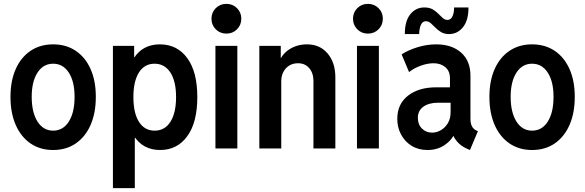

<svg xmlns="http://www.w3.org/2000/svg" viewBox="-20 -768 3027 993"><path d="M254.9 7.8Q187.5 7.8 137.9 -26.1Q88.4 -60.1 61.3 -121.8Q34.2 -183.6 34.2 -267.1Q34.2 -350.1 61.3 -410.9Q88.4 -471.7 137.9 -505.1Q187.5 -538.6 254.9 -538.6Q322.3 -538.6 371.8 -505.1Q421.4 -471.7 448.5 -410.9Q475.6 -350.1 475.6 -267.1Q475.6 -183.6 448.5 -121.8Q421.4 -60.1 371.8 -26.1Q322.3 7.8 254.9 7.8ZM254.9 -92.3Q306.2 -92.3 335.9 -139.2Q365.7 -186 365.7 -267.1Q365.7 -346.2 335.9 -392.3Q306.2 -438.5 254.9 -438.5Q203.6 -438.5 173.8 -392.3Q144 -346.2 144 -267.1Q144 -187 173.8 -139.6Q203.6 -92.3 254.9 -92.3Z M564 205.1V-530.8H673.8V-472.2H688L667 -406.7V-121.6L695.8 -55.7H677.2V205.1ZM808.1 7.8Q718.8 7.8 672.1 -65.7Q625.5 -139.2 625.5 -267.1Q625.5 -394 671.6 -466.3Q717.8 -538.6 806.6 -538.6Q896.5 -538.6 948.5 -467.5Q1000.5 -396.5 1000.5 -266.1Q1000.5 -134.8 948.5 -63.5Q896.5 7.8 808.1 7.8ZM779.8 -92.3Q832.5 -92.3 861.6 -138.4Q890.6 -184.6 890.6 -266.1Q890.6 -347.7 861.1 -393.1Q831.5 -438.5 779.3 -438.5Q727.1 -438.5 698.5 -393.1Q669.9 -347.7 669.9 -266.1Q669.9 -183.6 698.7 -137.9Q727.5 -92.3 779.8 -92.3Z M1094.2 0V-530.8H1207.5V0ZM1150.9 -594.2Q1118.2 -594.2 1095.9 -616.5Q1073.7 -638.7 1073.7 -671.4Q1073.7 -703.6 1095.9 -725.8Q1118.2 -748 1150.9 -748Q1183.6 -748 1205.8 -725.8Q1228 -703.6 1228 -671.4Q1228 -638.7 1205.8 -616.5Q1183.6 -594.2 1150.9 -594.2Z M1321.3 0V-530.8H1432.1V-467.8H1452.1L1420.4 -436.5Q1433.6 -484.4 1474.4 -511.5Q1515.1 -538.6 1567.9 -538.6Q1634.3 -538.6 1674.3 -491.5Q1714.4 -444.3 1714.4 -367.7V0H1601.1V-349.1Q1601.1 -390.1 1579.3 -415.5Q1557.6 -440.9 1521.5 -440.9Q1495.6 -440.9 1476.3 -429.2Q1457 -417.5 1445.8 -396.5Q1434.6 -375.5 1434.6 -348.1V0Z M1826.2 0V-530.8H1939.5V0ZM1882.8 -594.2Q1850.1 -594.2 1827.9 -616.5Q1805.7 -638.7 1805.7 -671.4Q1805.7 -703.6 1827.9 -725.8Q1850.1 -748 1882.8 -748Q1915.5 -748 1937.7 -725.8Q1960 -703.6 1960 -671.4Q1960 -638.7 1937.7 -616.5Q1915.5 -594.2 1882.8 -594.2Z M2190.9 7.8Q2144 7.8 2108.9 -13.9Q2073.7 -35.6 2054.2 -72.3Q2034.7 -108.9 2034.7 -153.3Q2034.7 -230 2090.1 -273.2Q2145.5 -316.4 2235.4 -316.4H2325.2V-236.8H2246.1Q2199.2 -236.8 2170.2 -216.6Q2141.1 -196.3 2141.1 -158.7Q2141.1 -124 2162.4 -103Q2183.6 -82 2214.8 -82Q2238.8 -82 2260.7 -95Q2282.7 -107.9 2296.6 -131.6Q2310.5 -155.3 2310.5 -188V-251L2307.1 -276.4V-363.8Q2307.1 -400.4 2283 -420.7Q2258.8 -440.9 2222.7 -440.9Q2190.9 -440.9 2155.3 -428Q2119.6 -415 2095.7 -395L2057.1 -486.8Q2090.8 -508.8 2139.2 -523.7Q2187.5 -538.6 2235.8 -538.6Q2316.9 -538.6 2365 -495.8Q2413.1 -453.1 2413.1 -376.5V-153.8Q2413.1 -129.9 2420.7 -115.2Q2428.2 -100.6 2442.4 -93.8L2451.7 -89.4L2410.6 7.8L2397 2Q2363.8 -12.2 2343 -37.1Q2322.3 -62 2319.3 -85L2343.8 -64.5H2297.9L2332.5 -80.6Q2315.9 -42 2278.6 -17.1Q2241.2 7.8 2190.9 7.8ZM2073.7 -591.8Q2073.7 -659.7 2102.3 -694.6Q2130.9 -729.5 2174.3 -729.5Q2200.2 -729.5 2217 -720Q2233.9 -710.4 2246.3 -697.5Q2258.8 -684.6 2269.8 -674.8Q2280.8 -665 2294.4 -665Q2311.5 -665 2320.1 -683.6Q2328.6 -702.1 2328.6 -729.5H2402.8Q2403.3 -663.6 2374.8 -627.7Q2346.2 -591.8 2302.2 -591.8Q2278.3 -591.8 2261.5 -601.8Q2244.6 -611.8 2231.9 -625Q2219.2 -638.2 2207.8 -648.2Q2196.3 -658.2 2182.1 -658.2Q2165.5 -658.2 2157 -639.9Q2148.4 -621.6 2147.9 -591.8Z M2731.9 7.8Q2664.6 7.8 2615 -26.1Q2565.4 -60.1 2538.3 -121.8Q2511.2 -183.6 2511.2 -267.1Q2511.2 -350.1 2538.3 -410.9Q2565.4 -471.7 2615 -505.1Q2664.6 -538.6 2731.9 -538.6Q2799.3 -538.6 2848.9 -505.1Q2898.4 -471.7 2925.5 -410.9Q2952.6 -350.1 2952.6 -267.1Q2952.6 -183.6 2925.5 -121.8Q2898.4 -60.1 2848.9 -26.1Q2799.3 7.8 2731.9 7.8ZM2731.9 -92.3Q2783.2 -92.3 2813 -139.2Q2842.8 -186 2842.8 -267.1Q2842.8 -346.2 2813 -392.3Q2783.2 -438.5 2731.9 -438.5Q2680.7 -438.5 2650.9 -392.3Q2621.1 -346.2 2621.1 -267.1Q2621.1 -187 2650.9 -139.6Q2680.7 -92.3 2731.9 -92.3Z"/></svg>

Font: Reddit Sans Condensed SemiBold
Style: Regular
Weight: 600
Designer: Stephen Hutchings
Foundry: Reddit
Version: Version 1.014